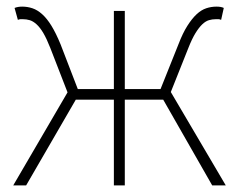

<svg xmlns="http://www.w3.org/2000/svg" viewBox="-20 -560 721 580"><path d="M662 0H621L473 -259H357V0H324V-259H209L59 0H20L184 -281L132 -415Q121 -443 111 -460Q101 -477 90.5 -486.5Q80 -496 70 -499Q60 -502 49 -502Q44 -502 41.5 -502Q39 -502 34 -500L24 -536Q34 -540 47 -540Q63 -540 78 -535Q93 -530 107.5 -517Q122 -504 135.5 -482Q149 -460 163 -426L215 -291H324V-527H357V-291H465L519 -426Q532 -460 546 -482Q560 -504 574 -517Q588 -530 603 -535Q618 -540 634 -540Q648 -540 656 -536L648 -500Q643 -502 640.5 -502Q638 -502 632 -502Q621 -502 611 -499Q601 -496 591 -486.5Q581 -477 570.5 -460Q560 -443 549 -415L496 -282Z"/></svg>

Font: SpoqaHanSans
Style: Thin
Weight: 250
Designer: [Spoqa Han Sans] Dong-huui Kim \uAE40 \uB3D9 \uD718   [Noto Sans] Ryoko NISHIZUKA \u897F \u585A \u6DBC \u5B50  (kana & i
Foundry: Spoqa (http://bi.spoqa.com)
Version: Version 1.004;PS 1.004;hotconv 1.0.82;makeotf.lib2.5.63406